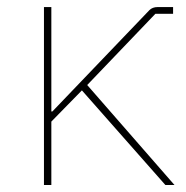

<svg xmlns="http://www.w3.org/2000/svg" viewBox="-20 -526 530 546"><path d="M105 0V-505.9H126V-209H128.9L404.8 -497.1Q413.6 -505.9 428.2 -505.9H472.2V-486.8H421.9L228 -284.2L476.1 0H450.2L212.9 -269L126 -180.2V0Z"/></svg>

Font: Anuphan Thin
Style: Regular
Weight: 250
Designer: Mike Abbink, Paul van der Laan, Pieter van Rosmalen, Mint Tantisuwanna
Foundry: Bold Monday; Cadson Demak
Version: Version 3.002;hotconv 1.0.109;makeotfexe 2.5.65596